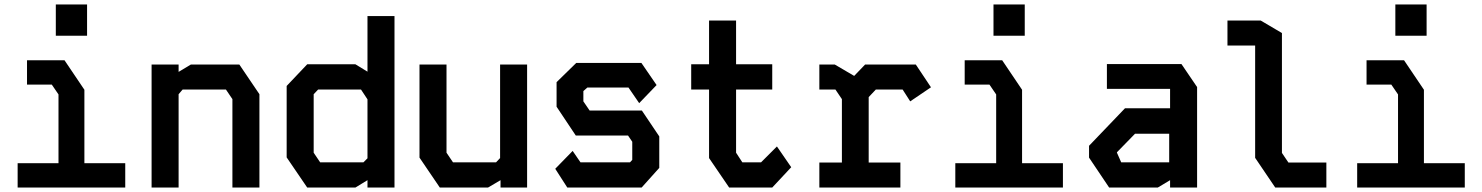

<svg xmlns="http://www.w3.org/2000/svg" viewBox="-20 -840 6640 860"><path d="M101 -570V-461H212L242 -417V-109H59V0H541V-109H358V-438L269 -570ZM230 -680V-820H370V-680Z M659 -551V0H780V-418L798 -439H992L1021 -396V0H1142V-418L1052 -551H835L780 -518V-551Z M1626 -768H1747V0H1626V-33L1572 0H1356L1264 -135V-455L1356 -552H1572L1626 -519ZM1385 -156 1414 -113H1608L1626 -131V-395L1597 -439H1405L1385 -418Z M2220 -551V-132L2202 -113H2009L1980 -156V-551H1859V-134L1950 0H2166L2222 -33V0H2341V-551Z M2561 -558H2853L2921 -459L2843 -378L2795 -448H2611L2593 -432V-386L2621 -345H2855L2933 -229V-88L2854 0H2521L2467 -84L2545 -164L2580 -113H2802L2812 -124V-205L2793 -233H2559L2473 -362V-472Z M3156 -748H3277V-552H3439V-439H3277V-156L3305 -113H3389L3460 -184L3524 -91L3439 0H3246L3156 -132V-439H3076V-552H3156Z M3650 -551V-439H3722L3751 -396V-112H3650V0H4013V-112H3871V-405L3903 -439H4023L4057 -386L4150 -449L4082 -551H3855L3806 -500L3719 -551Z M4301 -570V-461H4412L4442 -417V-109H4259V0H4741V-109H4558V-438L4469 -570ZM4430 -680V-820H4570V-680Z M4938 -553V-442H5221V-355H5019L4858 -187V-134L4948 0H5166L5221 -33V0H5342V-450L5272 -553ZM4983 -156V-158L5064 -241H5217V-113H5002Z M5478 -748V-636H5602V-133L5692 0H5921V-112H5751L5722 -155V-692L5627 -748Z M6101 -570V-461H6212L6242 -417V-109H6059V0H6541V-109H6358V-438L6269 -570ZM6230 -680V-820H6370V-680Z"/></svg>

Font: Kode Mono
Style: Bold
Weight: 700
Monospace: yes
Designer: Isa Ozler
Foundry: Kadena LLC
Version: Version 1.206;gftools[0.9.28]